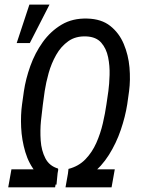

<svg xmlns="http://www.w3.org/2000/svg" viewBox="-20 -800 614 820"><path d="M434.6 -354.5 442.9 -411.6Q446.8 -440.9 448 -479.7Q449.2 -518.6 441.7 -555.7Q434.1 -592.8 412.4 -617.7Q390.6 -642.6 348.6 -644.5Q303.2 -646.5 271.7 -624Q240.2 -601.6 219.7 -565.2Q199.2 -528.8 187.7 -487.8Q176.3 -446.8 170.9 -411.1L163.1 -354Q159.2 -325.7 155 -284.2Q150.9 -242.7 153.8 -200Q156.7 -157.2 173.6 -124.3Q190.4 -91.3 228 -80.1L221.2 -11.2Q168 -22.9 135.7 -61Q103.5 -99.1 88.1 -150.6Q72.8 -202.1 70.3 -256.1Q67.9 -310.1 74.2 -354.5L82 -410.2Q89.8 -462.9 109.6 -518.3Q129.4 -573.7 162.6 -620.1Q195.8 -666.5 242.9 -694.6Q290 -722.7 353 -720.7Q413.1 -719.2 450.9 -689.2Q488.8 -659.2 508.5 -612.3Q528.3 -565.4 533 -512Q537.6 -458.5 531.2 -410.2L523.4 -354.5Q515.1 -301.8 495.8 -245.1Q476.6 -188.5 445.1 -138.4Q413.6 -88.4 368.9 -53.7Q324.2 -19 264.6 -9.8L272.5 -78.6Q315.9 -89.8 344.7 -119.6Q373.5 -149.4 391.4 -189.7Q409.2 -230 419.2 -273.2Q429.2 -316.4 434.6 -354.5ZM259.8 0 273.4 -76.7H470.2L456.5 0ZM15.1 0 28.8 -76.7H229L215.3 0ZM51.3 -616.2 105.5 -780.3H191.4L107.4 -616.2Z"/></svg>

Font: Roboto Condensed
Style: Italic
Weight: 400
Italic angle: -12°
Designer: Christian Robertson
Foundry: Google
Version: Version 3.0